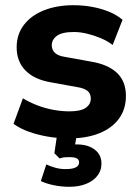

<svg xmlns="http://www.w3.org/2000/svg" viewBox="-20 -521 532 738"><path d="M246 11Q203 11 163 4Q123 -3 90 -15Q57 -27 32 -45L68 -143Q93 -128 122.5 -116.5Q152 -105 184 -99Q216 -93 247 -93Q290 -93 309.5 -106.5Q329 -120 329 -142Q329 -162 316 -172Q303 -182 278 -186L173 -205Q111 -216 77.5 -250.5Q44 -285 44 -339Q44 -389 72 -425.5Q100 -462 149.5 -481.5Q199 -501 262 -501Q298 -501 332 -495Q366 -489 396.5 -477Q427 -465 451 -445L413 -348Q394 -363 368 -374Q342 -385 315 -391.5Q288 -398 264 -398Q219 -398 199 -383.5Q179 -369 179 -347Q179 -330 190.5 -318.5Q202 -307 226 -303L331 -284Q396 -273 430 -240.5Q464 -208 464 -152Q464 -101 437 -64.5Q410 -28 361 -8.5Q312 11 246 11ZM246 197Q216 197 187 191Q158 185 137 175L158 111Q175 119 193.5 124Q212 129 232 129Q258 129 271 122.5Q284 116 284 103Q284 93 275.5 88Q267 83 247 83Q238 83 229.5 83.5Q221 84 209 88L189 68L202 -20H278L265 56L228 42Q240 38 252 36Q264 34 274 34Q304 34 325 43Q346 52 358 68Q370 84 370 108Q370 135 354 155Q338 175 310.5 186Q283 197 246 197Z"/></svg>

Font: Nunito Sans 12pt ExtraBold
Style: Regular
Weight: 800
Designer: Vernon Adams
Foundry: Vernon Adams
Version: Version 3.101;gftools[0.9.27]